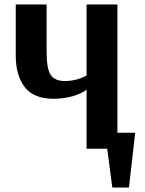

<svg xmlns="http://www.w3.org/2000/svg" viewBox="-20 -670 652 865"><path d="M509 -72H589L561 175H486L463 0H370V-266L367 -264Q364 -261 358 -257.5Q352 -254 343.5 -250Q335 -246 322.5 -241.5Q310 -237 295.5 -233.5Q281 -230 261.5 -227.5Q242 -225 221 -225Q132 -225 91.5 -277.5Q51 -330 51 -419V-650H190V-436Q190 -360 208.5 -332.5Q227 -305 272 -305Q325 -305 370 -330V-650H509Z"/></svg>

Font: Arsenal
Style: Bold
Weight: 700
Designer: Andrij Shevchenko
Foundry: Stairsfor
Version: Version 2.001;PS 002.001;hotconv 1.0.88;makeotf.lib2.5.64775